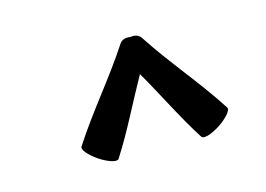

<svg xmlns="http://www.w3.org/2000/svg" viewBox="-49 -1108 577 416"><g transform="rotate(-15 239.5 -900.0)"><path d="M174 -777C208 -830 235 -887 266 -942C298 -887 325 -830 359 -777C363 -770 382 -776 402 -789C421 -802 434 -817 430 -823C387 -890 334 -950 291 -1016C286 -1024 277 -1027 267 -1025C256 -1027 247 -1024 242 -1016C199 -950 146 -890 103 -823C99 -817 112 -802 131 -789C151 -776 170 -770 174 -777Z"/></g></svg>

Font: Nupuram Expanded Light
Style: Regular
Weight: 300
Width: 7
Designer: Santhosh Thottingal (santhosh.thottingal@gmail.com)
Foundry: SMC
Version: Version 1.000